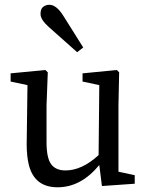

<svg xmlns="http://www.w3.org/2000/svg" viewBox="-20 -777 624 812"><path d="M176.8 -175.8Q176.8 -108.9 196.3 -82.5Q215.8 -56.2 256.8 -56.2Q326.7 -56.2 397 -121.1L399.9 -417L329.1 -432.1V-466.8L474.1 -481L483.9 -471.2L481 -331.1V-50.8L549.8 -36.1V0L411.1 9.8L399.9 -79.1Q322.3 15.1 223.6 15.1Q125 15.1 101.6 -81.1Q93.3 -115.2 92.8 -165L96.2 -417L24.9 -432.1V-466.8L171.9 -481L182.1 -471.2L176.8 -331.1ZM188.5 -756.8Q217.8 -756.8 246.1 -712.9L332 -576.2L306.2 -556.2L186 -663.1Q151.9 -693.8 151.4 -716.8Q150.9 -739.3 162.6 -748Q173.8 -756.8 188.5 -756.8Z"/></svg>

Font: SourceSerifPro-Regular
Style: Regular
Weight: 400
Designer: Frank Grießhammer
Foundry: Adobe Systems Incorporated
Version: Version 1.014;PS Version 1.0;hotconv 1.0.73;makeotf.lib2.5.5